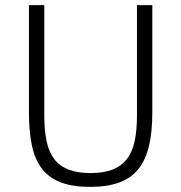

<svg xmlns="http://www.w3.org/2000/svg" viewBox="-20 -718 708 750"><path d="M153 -698V-267Q153 -209 162 -166.5Q171 -124 192 -96.5Q213 -69 248 -55.5Q283 -42 334 -42Q385 -42 419.5 -55.5Q454 -69 475.5 -96.5Q497 -124 506 -166.5Q515 -209 515 -267V-698H575V-280Q575 -203 562 -148Q549 -93 520.5 -57.5Q492 -22 445.5 -5Q399 12 332 12Q265 12 219 -5Q173 -22 145 -57.5Q117 -93 105 -148Q93 -203 93 -280V-698Z"/></svg>

Font: IBM Plex Sans Arabic Light
Style: Regular
Weight: 300
Designer: Mike Abbink, Paul van der Laan, Pieter van Rosmalen, Wael Morcos, Khajak Apelian
Foundry: Bold Monday
Version: Version 1.2